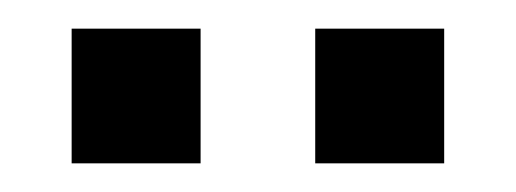

<svg xmlns="http://www.w3.org/2000/svg" viewBox="-20 -679 360 134"><path d="M120 -565H30V-659H120ZM290 -565H200V-659H290Z"/></svg>

Font: Play
Style: Regular
Weight: 400
Designer: Jonas Hecksher
Foundry: Jonas Hecksher, Playtypeª, e-types AS
Version: Version 1.002